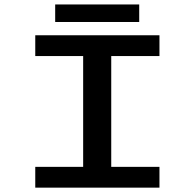

<svg xmlns="http://www.w3.org/2000/svg" viewBox="-20 -862 890 882"><path d="M233.5 -841.5H619.5V-761H233.5ZM712.5 -604.5H491V-95.5H712.5V0H142V-95.5H362V-604.5H142V-700H712.5Z"/></svg>

Font: League Mono Wide Medium
Style: Regular
Weight: 500
Width: 8
Designer: Tyler Finck
Foundry: The League of Moveable Type / Tyler Finck
Version: Version 2.210